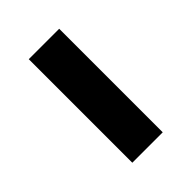

<svg xmlns="http://www.w3.org/2000/svg" viewBox="-4 -492 375 375"><g transform="rotate(45 183.0 -305.0)"><path d="M40 -263V-347H326V-263Z"/></g></svg>

Font: Oxanium ExtraLight Medium
Style: Regular
Weight: 500
Version: Version 2.000